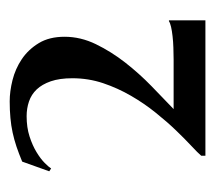

<svg xmlns="http://www.w3.org/2000/svg" viewBox="-44 -708 446 398"><g transform="rotate(-90 179.0 -509.0)"><path d="M55.2 -314.9Q61 -321.8 75.4 -335.2Q89.8 -348.6 107.7 -367.2Q125.5 -385.7 144.5 -409.4Q163.6 -433.1 179.4 -460.4Q195.3 -487.8 205.6 -518.3Q215.8 -548.8 215.8 -582Q215.8 -608.4 209.5 -626.7Q203.1 -645 192.6 -656Q182.1 -667 167.7 -671.9Q153.3 -676.8 137.2 -676.8Q113.8 -676.8 95 -670.7Q76.2 -664.6 62.5 -656.2Q48.8 -647.9 40.3 -639.4Q31.7 -630.9 28.8 -626L22.9 -629.9L43 -686Q59.6 -692.9 74 -697.8Q88.4 -702.6 103 -705.8Q117.7 -709 133.5 -710.4Q149.4 -711.9 168 -711.9Q188.5 -711.9 211.9 -706.1Q235.4 -700.2 255.4 -686.8Q275.4 -673.3 288.6 -651.6Q301.8 -629.9 301.8 -598.1Q301.8 -564.9 286.4 -533.2Q271 -501.5 248.3 -472.4Q225.6 -443.4 199.5 -418Q173.3 -392.6 151.9 -372.1H254.9Q266.6 -372.1 279.3 -372.6Q292 -373 303 -374.3Q314 -375.5 322.3 -377.4Q330.6 -379.4 334 -381.8H335.9V-306.2H55.2V-314.9Z"/></g></svg>

Font: Marcellus SC
Style: Regular
Weight: 400
Designer: Astigmatic (AOETI)
Foundry: Astigmatic (AOETI)
Version: Version 1.001